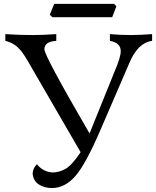

<svg xmlns="http://www.w3.org/2000/svg" viewBox="-20 -869 801 986"><path d="M246.6 96.7Q208.5 96.7 179.7 78.4Q150.9 60.1 147.5 21.5Q149.9 -7.3 169.9 -25.4Q200.2 13.2 249.5 16.6Q283.2 16.6 316.2 -1.7Q349.1 -20 394 -87.4L120.6 -559.1Q91.3 -609.9 65.7 -630.9Q40 -651.9 7.3 -659.2V-693.8Q77.6 -689 147.9 -689Q198.7 -689 269 -693.8V-659.2Q208 -655.8 208 -615.7Q208 -582.5 439.9 -183.6L566.9 -498Q600.1 -574.7 600.1 -606Q600.1 -649.4 544.4 -659.2V-693.8Q598.6 -689 652.8 -689Q707 -689.5 761.2 -693.8V-659.2Q687.5 -649.4 644.5 -545.9L500.5 -212.4Q420.9 -25.9 366.9 35.4Q313 96.7 246.6 96.7ZM556.2 -780.8H248.5L235.8 -793.5L258.3 -849.1H565.9L577.6 -836.4Z"/></svg>

Font: Almanac
Style: Regular
Weight: 400
Designer: Eden's Almanac
Version: Version 3.501;March 28, 2021;FontCreator 13.0.0.2683 64-bit